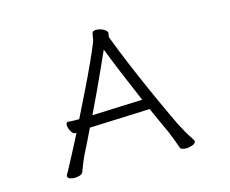

<svg xmlns="http://www.w3.org/2000/svg" viewBox="-101 -853 1201 1003"><g transform="rotate(-15 500.0 -351.0)"><path d="M330 -225Q314 -191 298 -159Q282 -127 268 -99Q260 -83 248.5 -55Q237 -27 231 -10Q228 -2 214.5 2.5Q201 7 186 7Q172 7 160.5 2.5Q149 -2 149 -12Q149 -18 153 -23Q157 -29 161 -36.5Q165 -44 174.5 -62Q184 -80 203.5 -116.5Q223 -153 256 -218H248Q237 -218 227 -236.5Q217 -255 217 -270Q217 -285 228 -285H230Q239 -284 248 -283.5Q257 -283 269 -283H288Q322 -351 356 -420.5Q390 -490 418 -551Q446 -612 462 -653Q466 -662 468 -680.5Q470 -699 475 -705Q480 -711 494 -711Q511 -711 529 -702.5Q547 -694 551 -684Q551 -683 551.5 -682Q552 -681 552 -680Q552 -676 550.5 -670.5Q549 -665 549 -660Q549 -655 550 -653Q579 -576 617.5 -484.5Q656 -393 698 -300Q740 -207 779 -125Q787 -109 804 -79Q821 -49 837 -26Q839 -23 840 -20.5Q841 -18 841 -16Q841 -4 823 2.5Q805 9 788 9Q777 9 768 6Q759 3 757 -3Q751 -21 740 -50.5Q729 -80 721 -98Q706 -130 690 -165.5Q674 -201 657 -239Q657 -239 634.5 -238Q612 -237 576 -235.5Q540 -234 500 -232.5Q460 -231 423.5 -229.5Q387 -228 363 -227Q339 -226 337 -226ZM632 -296Q595 -382 561 -464Q527 -546 506 -601Q489 -563 465.5 -511Q442 -459 415 -401Q388 -343 360 -285Z"/></g></svg>

Font: Moon Stars Kai T
Style: Regular
Weight: 400
Designer: GuiWonder
Version: Version 1.101